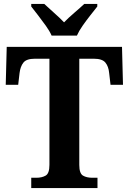

<svg xmlns="http://www.w3.org/2000/svg" viewBox="-20 -951 651 971"><path d="M138 0V-52H164Q192 -52 211 -63Q230 -74 230 -117V-654H156Q114 -654 98.5 -634.5Q83 -615 79 -582L72 -522H9L14 -714H597L602 -522H539L532 -582Q529 -615 513 -634.5Q497 -654 455 -654H381V-117Q381 -74 399.5 -63Q418 -52 447 -52H473V0ZM241 -771Q231 -794 212 -820.5Q193 -847 173 -873Q153 -899 138 -918V-931H204Q223 -913 253 -886.5Q283 -860 304 -838Q325 -860 356 -886.5Q387 -913 406 -931H472V-918Q457 -899 436.5 -873Q416 -847 397.5 -820.5Q379 -794 369 -771Z"/></svg>

Font: Noto Serif Lao SemiCondensed
Style: Bold
Weight: 700
Width: 4
Designer: Monotype Design Team
Foundry: Monotype Imaging Inc.
Version: Version 2.003; ttfautohint (v1.8.4.7-5d5b)